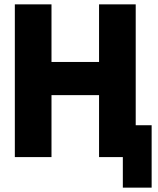

<svg xmlns="http://www.w3.org/2000/svg" viewBox="-20 -720 725 880"><path d="M48 0V-700H216V-436H434V-700H602V-146H675V140H543V0H434V-284H216V0Z"/></svg>

Font: Tektur
Style: Bold
Weight: 700
Designer: Adam Jagosz
Foundry: Adam Jagosz
Version: Version 1.005;gftools[0.9.30]